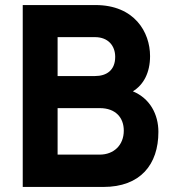

<svg xmlns="http://www.w3.org/2000/svg" viewBox="-20 -740 677 760"><path d="M389 0C536 0 607 -89 607 -218C607 -287.5 573.5 -350.5 506 -378.5C548.5 -404.5 574 -452.5 574 -518C574 -613 512 -720 358 -720H70V0ZM208 -593H356C408 -593 436 -559 436 -515C436 -462 402 -439 356 -439H208ZM208 -312H375C438 -312 470 -274 470 -223C470 -165 430 -128 375 -128H208Z"/></svg>

Font: Manrope ExtraBold
Style: Regular
Weight: 800
Designer: Mikhail Sharanda
Foundry: Mikhail Sharanda
Version: Version 4.505